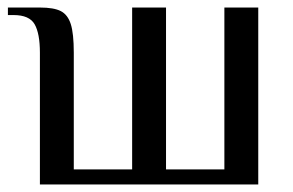

<svg xmlns="http://www.w3.org/2000/svg" viewBox="-20 -490 778 510"><path d="M86 -350Q86 -401 72 -425.5Q58 -450 16 -450H1V-470H86Q123 -470 141.5 -460.5Q160 -451 168 -426Q176 -401 176 -350V-40H331V-470H421V-40H576V-470H666V0H86Z"/></svg>

Font: Philosopher
Style: Regular
Weight: 400
Designer: Jovanny Lemonad
Foundry: Jovanny Lemonad
Version: Version 2.000